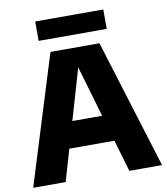

<svg xmlns="http://www.w3.org/2000/svg" viewBox="-98 -1005 943 1086"><g transform="rotate(-10 374.0 -462.0)"><path d="M4 0 233.5 -740H515L744 0H556L364 -657.5H382L190.5 0ZM180.5 -182.5 221 -333.5H526.5L566.5 -182.5ZM178.5 -813V-924.5H569.5V-813Z"/></g></svg>

Font: Encode Sans SC ExtraBold
Style: Regular
Weight: 800
Version: Version 3.002